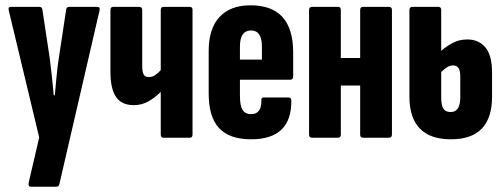

<svg xmlns="http://www.w3.org/2000/svg" viewBox="-20 -520 1903 725"><path d="M96 185Q86 185 88 171L128 -1L13 -481Q10 -494 20 -494H129Q139 -494 140 -484L168 -299Q172 -268 176 -230.5Q180 -193 183 -160H187Q190 -193 193.5 -231Q197 -269 202 -300L230 -485Q232 -494 241 -494H348Q359 -494 356 -481L204 176Q202 185 192 185Z M597 0Q587 0 587 -12V-173Q566 -152 541 -137.5Q516 -123 485 -123Q439 -123 418 -154Q397 -185 397 -249V-482Q397 -494 407 -494H506Q517 -494 517 -482V-272Q517 -250 522 -239.5Q527 -229 542 -229Q555 -229 566 -236.5Q577 -244 587 -255V-482Q587 -494 597 -494H697Q707 -494 707 -482V-12Q707 0 697 0Z M928 6Q847 6 807.5 -36Q768 -78 768 -167V-327Q768 -412 809 -456Q850 -500 926 -500Q1087 -500 1087 -322V-231Q1087 -219 1076 -219H886V-158Q886 -121 896 -105Q906 -89 928 -89Q968 -89 967 -141Q966 -152 976 -152H1069Q1080 -152 1080 -141Q1082 6 928 6ZM886 -295H969V-344Q969 -405 928 -405Q886 -405 886 -344Z M1158 0Q1147 0 1147 -12V-482Q1147 -494 1158 -494H1257Q1267 -494 1267 -482V-301H1340V-482Q1340 -494 1350 -494H1449Q1460 -494 1460 -482V-12Q1460 0 1449 0H1350Q1340 0 1340 -12V-197H1267V-12Q1267 0 1257 0Z M1683 6Q1604 6 1565 -35Q1526 -76 1526 -155V-482Q1526 -494 1537 -494H1636Q1646 -494 1646 -482V-328Q1664 -344 1688.5 -357.5Q1713 -371 1745 -371Q1787 -371 1812.5 -341.5Q1838 -312 1838 -245V-155Q1838 6 1683 6ZM1646 -152Q1646 -123 1654 -110Q1662 -97 1682 -97Q1718 -97 1718 -152V-231Q1718 -254 1711 -263.5Q1704 -273 1691 -273Q1678 -273 1667 -265.5Q1656 -258 1646 -248Z"/></svg>

Font: Sofia Sans Extra Condensed ExtraBold
Style: Regular
Weight: 800
Designer: Botio Nikoltchev, Ani Petrova
Foundry: lettersoup
Version: Version 4.101; ttfautohint (v1.8.4.7-5d5b)